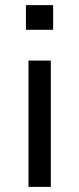

<svg xmlns="http://www.w3.org/2000/svg" viewBox="-20 -728 308 748"><path d="M81 -612V-708H187V-612ZM91 0V-492H178V0Z"/></svg>

Font: Nunito Sans 9pt
Style: Regular
Weight: 400
Version: Version 3.101;gftools[0.9.27]